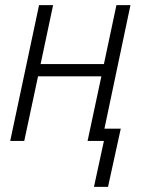

<svg xmlns="http://www.w3.org/2000/svg" viewBox="-20 -552 560 752"><path d="M348 180 387 0H323L377 -253H129L75 0H20L133 -532H188L139 -301H387L436 -532H491L389 -48H453L403 180Z"/></svg>

Font: Noto Sans SemiCondensed Light
Style: Italic
Weight: 300
Width: 4
Italic angle: -12°
Designer: Monotype Design Team
Foundry: Monotype Imaging Inc.
Version: Version 2.013; ttfautohint (v1.8.4.7-5d5b)